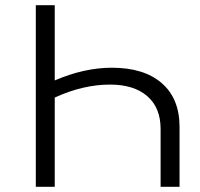

<svg xmlns="http://www.w3.org/2000/svg" viewBox="-20 -720 771 740"><path d="M411 -459Q535 -459 603.5 -399.5Q672 -340 672 -231V0H599V-223Q599 -305 547.5 -349.5Q496 -394 404 -394Q300 -394 191 -344V0H118V-700H191V-410Q305 -459 411 -459Z"/></svg>

Font: mBank
Style: Regular
Weight: 400
Designer: Julieta Ulanovsky
Foundry: Julieta Ulanovsky
Version: Version 7.200;PS 007.200;hotconv 1.0.88;makeotf.lib2.5.64775